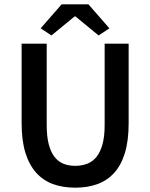

<svg xmlns="http://www.w3.org/2000/svg" viewBox="-20 -856 695 888"><path d="M328 12Q271 12 225.5 -4.5Q180 -21 147.5 -57Q115 -93 97.5 -149.5Q80 -206 80 -287V-654H196V-278Q196 -225 205.5 -188.5Q215 -152 232.5 -130Q250 -108 274 -98.5Q298 -89 328 -89Q358 -89 383 -98.5Q408 -108 426 -130Q444 -152 454 -188.5Q464 -225 464 -278V-654H575V-287Q575 -206 558 -149.5Q541 -93 508.5 -57Q476 -21 430.5 -4.5Q385 12 328 12ZM168 -725 265 -836H389L486 -725L436 -692L329 -780H325L218 -692Z"/></svg>

Font: Processing Sans Pro Semibold
Style: Regular
Weight: 600
Designer: Paul D. Hunt
Foundry: Adobe Systems Incorporated
Version: Version 2.020;PS 2.000;hotconv 1.0.86;makeotf.lib2.5.63406